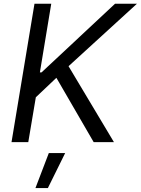

<svg xmlns="http://www.w3.org/2000/svg" viewBox="-20 -747 740 1009"><path d="M128.6 0 168.3 -235.8 276.3 -338.1 472.3 0H578.8L340.2 -399.1L699.6 -727.3H584.5L198.2 -366.5H189.6L249.3 -727.3H161.2L40.5 0ZM231.5 241.5 322.4 57.5H236.5L166.2 241.5Z"/></svg>

Font: Riot Sans 2.0
Style: Italic
Weight: 400
Italic angle: -9.39999°
Designer: Rasmus Andersson
Foundry: rsms
Version: Version 3.006;hotconv 1.0.109;makeotfexe 2.5.65596